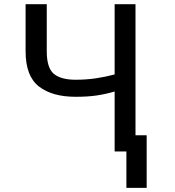

<svg xmlns="http://www.w3.org/2000/svg" viewBox="-20 -732 847 928"><path d="M103.7 -711.6H206V-484.4Q206 -403.4 240.4 -375Q274.9 -346.6 345.2 -346.6Q396.7 -346.6 443.5 -353.5Q490.4 -360.4 534.1 -372.2V-711.6H634.9V0H534.1V-289.8Q493.3 -277.7 449.9 -271Q406.6 -264.2 345.2 -264.2Q232.2 -264.2 168 -314.1Q103.7 -364 103.7 -484.4ZM688.9 -78.1V176.1H590.9V-78.1Z"/></svg>

Font: Inter UI
Style: Regular
Weight: 400
Designer: Rasmus Andersson
Foundry: rsms
Version: Version 2.2